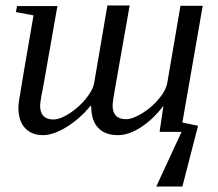

<svg xmlns="http://www.w3.org/2000/svg" viewBox="-20 -480 794 699"><path d="M312 -95H310Q270 -47 223 -18Q175 12 136 12Q95 12 71 -14Q47 -40 47 -89Q47 -98 50 -118Q57 -164 102 -424L38 -436L42 -458H189L139 -174Q135 -156 130 -127Q126 -103 126 -94Q126 -72 138 -58Q150 -45 174 -45Q199 -45 233 -67Q268 -90 293 -121Q319 -153 323 -179L371 -460H452L402 -176Q390 -112 390 -95Q390 -72 402 -59Q414 -46 439 -46Q463 -46 500 -69Q535 -91 560 -122Q585 -153 589 -178L637 -459H718L644 -34L701 -22L644 199H549L641 0H561L575 -95Q540 -48 495 -18Q450 12 409 12Q362 12 337 -15Q312 -41 312 -95Z"/></svg>

Font: Libra Serif Modern
Style: Italic
Weight: 400
Italic angle: -12°
Designer: Stefan Peev, Context Ltd
Foundry: Stefan Peev, Context Ltd
Version: Version 1.000